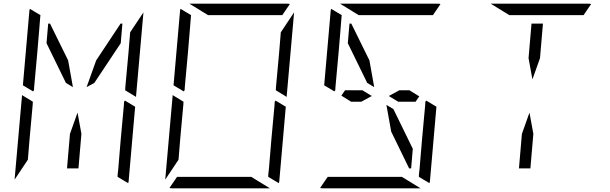

<svg xmlns="http://www.w3.org/2000/svg" viewBox="-20 -1020 3304 1040"><path d="M421 -295 405 -108H343L359 -295L400 -410ZM104 -558 139 -959Q139 -966 142 -972L199 -938L198 -928L195 -892L193 -866L182 -735L165 -548L164 -531L159 -525ZM657 -475 712 -442 677 -41Q677 -34 674 -28L617 -62V-70L618 -82L621 -108L623 -134L634 -265L651 -450L652 -469ZM140 -265 131 -155 59 -47 99 -500V-505L158 -469L157 -452ZM337 -571 232 -786 241 -892H251L349 -693L375 -548ZM757 -953 717 -500V-495L658 -531L659 -550L676 -735L685 -845ZM449 -548 501 -693 633 -892H643L634 -786L491 -571Z M920 -558 955 -959Q955 -966 958 -972L1015 -938L1014 -928L1011 -892L1009 -866L998 -735L981 -548L980 -531L975 -525ZM1473 -475 1528 -442 1493 -41Q1493 -34 1490 -28L1433 -62V-70L1434 -82L1437 -108L1439 -134L1450 -265L1467 -450L1468 -469ZM956 -265 947 -155 875 -47 915 -500V-505L974 -469L973 -452ZM1107 -938 1006 -1000H1268H1536Q1546 -1000 1550 -998L1509 -938H1479H1293H1231ZM1341 -62 1442 0H1180H912Q902 0 898 -2L939 -62H969H1155H1217ZM1573 -953 1533 -500V-495L1474 -531L1475 -550L1492 -735L1501 -845Z M1736 -558 1771 -959Q1771 -966 1774 -972L1831 -938L1830 -928L1827 -892L1825 -866L1814 -735L1797 -548L1796 -531L1791 -525ZM2289 -475 2344 -442 2309 -41Q2309 -34 2306 -28L2249 -62V-70L2250 -82L2253 -108L2255 -134L2266 -265L2283 -450L2284 -469ZM1882 -469 1829 -502 1849 -531H1943L1994 -500L1937 -469ZM1969 -571 1864 -786 1873 -892H1883L1981 -693L2007 -548ZM1923 -938 1822 -1000H2084H2352Q2362 -1000 2366 -998L2325 -938H2295H2109H2047ZM2157 -62 2258 0H1996H1728Q1718 0 1714 -2L1755 -62H1785H1971H2033ZM2143 -531H2198L2251 -498L2231 -469H2137L2086 -500ZM2111 -429 2216 -214 2207 -108H2196L2099 -307L2073 -452Z M2869 -295 2853 -108H2791L2807 -295L2848 -410ZM2739 -938 2638 -1000H2900H3168Q3178 -1000 3182 -998L3141 -938H3111H2925H2863ZM2843 -705 2859 -892H2921L2905 -705L2864 -590Z"/></svg>

Font: DSEG14 Modern Mini
Style: Light Italic
Weight: 300
Italic angle: -5°
Designer: Keshikan(Twitter:@keshinomi_88pro)
Version: Version 0.46